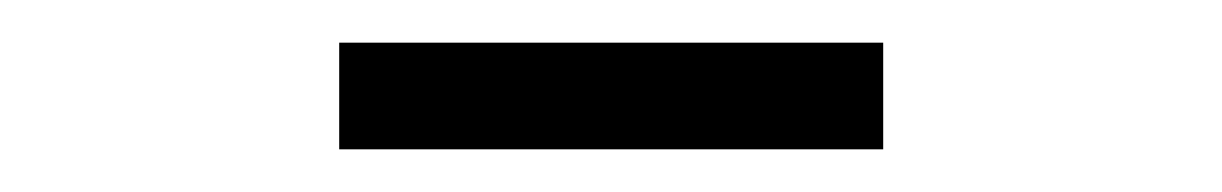

<svg xmlns="http://www.w3.org/2000/svg" viewBox="-20 -740 573 90"><path d="M139 -720H394V-670H139Z"/></svg>

Font: BLUETTI 2.0 Extralight
Style: Roman
Weight: 200
Designer: Stijn de Vries
Foundry: tokotype
Version: Version 2.005;October 31, 2023;FontCreator 14.0.0.2814 64-bi